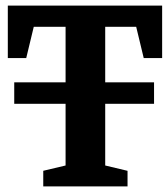

<svg xmlns="http://www.w3.org/2000/svg" viewBox="-20 -668 603 688"><path d="M31 -296V-373H532V-296ZM135 -56 215 -75V-572H101L74 -460H8V-648H561V-460H495L468 -572H357V-75L437 -55.9V0H135Z"/></svg>

Font: Faustina VF Beta
Style: Regular
Weight: 400
Designer: Alfonso Garcia
Foundry: Omnibus-Type
Version: Version 1.006